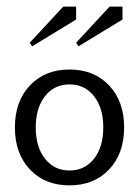

<svg xmlns="http://www.w3.org/2000/svg" viewBox="-20 -555 420 580"><path d="M77 -415 70 -426 171 -535H210V-496ZM217 -415 210 -426 311 -535H350V-496ZM116 -264.5Q88 -229 88 -170Q88 -111 116 -75.5Q144 -40 190 -40Q236 -40 264 -75.5Q292 -111 292 -170Q292 -229 264 -264.5Q236 -300 190 -300Q144 -300 116 -264.5ZM70.5 -43Q25 -91 25 -170Q25 -249 70.5 -297Q116 -345 190 -345Q264 -345 309.5 -297Q355 -249 355 -170Q355 -91 309.5 -43Q264 5 190 5Q116 5 70.5 -43Z"/></svg>

Font: Glametrix
Style: Regular
Weight: 500
Designer: gluk
Foundry: gluk
Version: Version 0.40